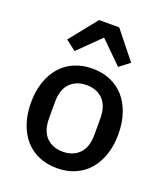

<svg xmlns="http://www.w3.org/2000/svg" viewBox="-144 -876 851 987"><g transform="rotate(20 282.0 -383.0)"><path d="M282 12Q228 12 183.5 -7Q139 -26 108 -61.5Q77 -97 60 -147.5Q43 -198 43 -260Q43 -322 60 -372.5Q77 -423 108 -458.5Q139 -494 183.5 -513Q228 -532 282 -532Q336 -532 380.5 -513Q425 -494 456 -458.5Q487 -423 504 -372.5Q521 -322 521 -260Q521 -198 504 -147.5Q487 -97 456 -61.5Q425 -26 380.5 -7Q336 12 282 12ZM282 -78Q338 -78 372 -112.5Q406 -147 406 -216V-304Q406 -373 372 -407.5Q338 -442 282 -442Q226 -442 192 -407.5Q158 -373 158 -304V-216Q158 -147 192 -112.5Q226 -78 282 -78ZM337 -778 457 -628 401 -585 282 -702 163 -585 107 -628 227 -778Z"/></g></svg>

Font: IBM Plex Thai Medium
Style: Regular
Weight: 500
Designer: Mike Abbink, Paul van der Laan, Pieter van Rosmalen, Ben Mitchell, Mark Frömberg
Foundry: Bold Monday
Version: Version 1.0